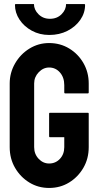

<svg xmlns="http://www.w3.org/2000/svg" viewBox="-20 -920 490 950"><path d="M223 10Q169 10 125 -17Q81 -44 54.5 -89.5Q28 -135 28 -192V-507Q28 -560 54.5 -606Q81 -652 125.5 -679.5Q170 -707 223 -707Q278 -707 322.5 -680Q367 -653 393 -607.5Q419 -562 419 -507V-462Q419 -458 415 -458H302Q298 -458 298 -462V-499Q298 -537 276.5 -561.5Q255 -586 223 -586Q194 -586 171.5 -562.5Q149 -539 149 -507V-192Q149 -158 171 -134.5Q193 -111 223 -111Q255 -111 276.5 -134Q298 -157 298 -192V-241H228Q223 -241 223 -246V-358Q223 -362 227 -362H415Q419 -362 419 -358V-192Q419 -135 392.5 -89.5Q366 -44 322 -17Q278 10 223 10ZM224 -747Q176 -747 137.5 -768Q99 -789 76.5 -823Q54 -857 54 -896Q54 -900 58 -900H148Q148 -872 170.5 -849.5Q193 -827 227 -827Q262 -827 284.5 -849.5Q307 -872 307 -900H397Q401 -900 401 -896Q401 -856 377.5 -822Q354 -788 314 -767.5Q274 -747 224 -747Z"/></svg>

Font: AL Dynamic
Style: Regular
Weight: 400
Version: Version 1.000; ttfautohint (v1.8.2) -l 8 -r 50 -G 200 -x 14 